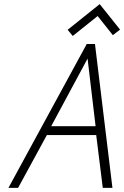

<svg xmlns="http://www.w3.org/2000/svg" viewBox="-20 -914 604 934"><path d="M564 -770 465 -894 309 -769 334 -739 455 -836 529 -743ZM527 0 442 -700H402L21 0H68L208 -257H448L480 0ZM229 -300 406 -629 445 -300Z"/></svg>

Font: Advent Pro Light
Style: Italic
Weight: 300
Italic angle: -12°
Version: Version 3.000